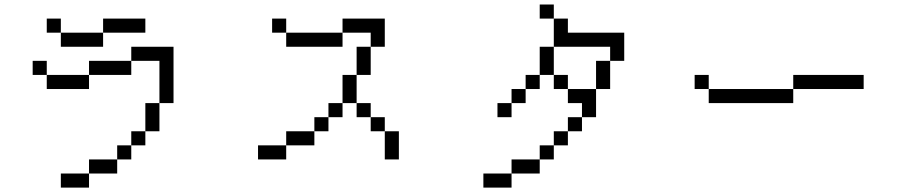

<svg xmlns="http://www.w3.org/2000/svg" viewBox="-20 -770 4040 852"><path d="M250 -625H187.5V-687.5H250ZM125 -500H187.5V-437.5H125ZM187.5 -437.5H375V-375H187.5ZM250 0H375V62.5H250ZM250 -625H437.5V-562.5H250ZM375 -62.5H500V0H375ZM375 -500H562.5V-437.5H375ZM437.5 -687.5H625V-625H437.5ZM500 -125H562.5V-62.5H500ZM562.5 -187.5H625V-125H562.5ZM562.5 -562.5H750V-312.5H687.5V-500H562.5ZM625 -312.5H687.5V-187.5H625Z M1250 -625H1187.5V-687.5H1250ZM1125 -125H1250V-62.5H1125ZM1250 -187.5H1375V-125H1250ZM1250 -625H1500V-562.5H1250ZM1375 -250H1437.5V-187.5H1375ZM1437.5 -312.5H1500V-250H1437.5ZM1500 -437.5H1562.5V-312.5H1500ZM1500 -687.5H1687.5V-562.5H1625V-625H1500ZM1562.5 -312.5H1625V-250H1562.5ZM1562.5 -562.5H1625V-437.5H1562.5ZM1625 -250H1687.5V-187.5H1625ZM1687.5 -187.5H1750V-62.5H1687.5Z M2437.5 -687.5H2375V-750H2437.5ZM2125 0H2250V62.5H2125ZM2187.5 -312.5H2250V-250H2187.5ZM2250 -62.5H2375V0H2250ZM2250 -375H2312.5V-312.5H2250ZM2312.5 -437.5H2375V-375H2312.5ZM2375 -125H2437.5V-62.5H2375ZM2375 -562.5H2437.5V-437.5H2375ZM2437.5 -187.5H2500V-125H2437.5ZM2437.5 -437.5H2500V-375H2437.5ZM2437.5 -687.5H2500V-625H2750V-500H2687.5V-562.5H2437.5ZM2500 -250H2562.5V-187.5H2500ZM2500 -375H2625V-250H2562.5V-312.5H2500ZM2625 -500H2687.5V-375H2625Z M3125 -375H3062.5V-437.5H3125ZM3125 -375H3500V-312.5H3125ZM3500 -437.5H3812.5V-375H3500Z"/></svg>

Font: 寒蝉点阵体 16px
Style: Regular
Weight: 400
Designer: Designed by Warren2060
Foundry: ChillType
Version: Version 1.000